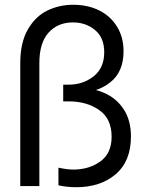

<svg xmlns="http://www.w3.org/2000/svg" viewBox="-20 -780 619 805"><path d="M287 -760Q348 -760 395.5 -736.5Q443 -713 470.5 -668.5Q498 -624 498 -565Q498 -479 442.5 -435Q387 -391 307 -391V-412Q368 -412 418 -390Q468 -368 498.5 -322Q529 -276 529 -208Q529 -104 465 -49.5Q401 5 299 5Q262 5 225 -3V-77Q262 -69 287 -69Q353 -69 400.5 -103Q448 -137 448 -207Q448 -282 396 -318.5Q344 -355 268 -355H245V-425H268Q328 -425 372.5 -460Q417 -495 417 -561Q417 -622 378.5 -654Q340 -686 286 -686Q222 -686 183.5 -643Q145 -600 145 -516V0H65V-516Q65 -601 96.5 -656Q128 -711 178 -735.5Q228 -760 287 -760Z"/></svg>

Font: TASA Explorer VF
Style: Regular
Weight: 400
Designer: Weizhong Zhang
Foundry: Local Remote
Version: Version 1.000;Glyphs 3.2 (3192)